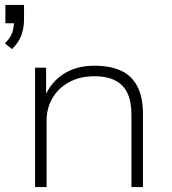

<svg xmlns="http://www.w3.org/2000/svg" viewBox="-34 -763 701 783"><path d="M15 -563 -14 -586Q8 -608 15.5 -629Q23 -650 23 -676L36 -668H-12V-743H64V-685Q64 -647 52.5 -617.5Q41 -588 15 -563ZM109 0V-487H154V-370H149Q174 -428 225.5 -461.5Q277 -495 351 -495Q414 -495 458 -475.5Q502 -456 525.5 -412Q549 -368 549 -298V0H502V-294Q502 -348 486 -382.5Q470 -417 436.5 -434.5Q403 -452 351 -452Q292 -452 248 -428Q204 -404 180 -363Q156 -322 156 -270V0Z"/></svg>

Font: Nunito Sans 10pt SemiExpanded ExtraLight
Style: Regular
Weight: 250
Width: 6
Designer: Vernon Adams
Foundry: Vernon Adams
Version: Version 3.101;gftools[0.9.27]